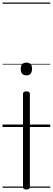

<svg xmlns="http://www.w3.org/2000/svg" viewBox="-20 -1016 422 1536"><path d="M191 500Q164 500 164 481V-266Q164 -275 171 -280Q178 -285 191 -285Q219 -285 219 -266V481Q219 491 212 495.5Q205 500 191 500ZM191 -413Q169 -413 157.5 -426Q146 -439 146 -464Q146 -490 157.5 -502.5Q169 -515 191 -515Q214 -515 225.5 -502.5Q237 -490 236 -464Q236 -439 224.5 -426Q213 -413 191 -413ZM0 476H382V486H0ZM0 -20H382V0H0ZM0 -505H382V-500H0ZM0 -996H382V-986H0Z"/></svg>

Font: Playwrite PL Guides
Style: Regular
Weight: 400
Designer: Veronika Burian, José Scaglione
Foundry: TypeTogether
Version: Version 1.003